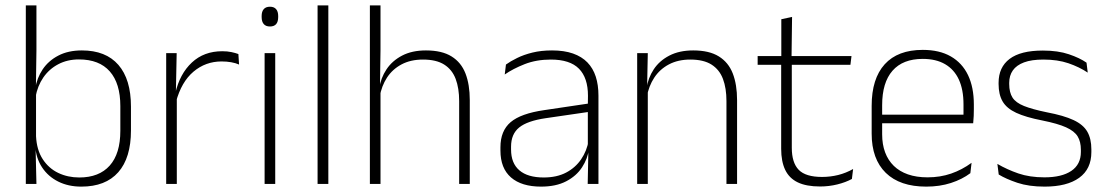

<svg xmlns="http://www.w3.org/2000/svg" viewBox="-20 -684 4119 714"><path d="M282.5 10Q234 10 196.5 -8.8Q159 -27.5 136.5 -61.5Q114 -95.5 111 -141H98L114 -177.5Q116.5 -126.5 138.8 -92.2Q161 -58 196.5 -41Q232 -24 275 -24Q348.5 -24 388 -68.2Q427.5 -112.5 427.5 -197.5V-289.5Q427.5 -374 388.2 -418.5Q349 -463 273.5 -463Q230.5 -463 196.8 -445.2Q163 -427.5 141.2 -396Q119.5 -364.5 112 -322.5L99.5 -354H111Q117 -393.5 138.5 -425.8Q160 -458 196.8 -477.2Q233.5 -496.5 284.5 -496.5Q373.5 -496.5 420.2 -442.8Q467 -389 467 -287.5V-199Q467 -97 419.8 -43.5Q372.5 10 282.5 10ZM115.5 0H76V-664H115.5V-497.5L113.5 -358.5L114 -347V-140L112.5 -126.5Z M634.5 -305 621.5 -334 632 -337.5Q648.5 -409.5 693.5 -451.5Q738.5 -493.5 806.5 -493.5Q826 -493.5 841 -490.2Q856 -487 866.5 -483L869 -444Q856.5 -449.5 840 -452.5Q823.5 -455.5 804 -455.5Q744.5 -455.5 699.5 -417.5Q654.5 -379.5 634.5 -305ZM637.5 0H598V-486.5H637L634 -338L637.5 -334.5Z M1003.5 0H964V-486.5H1003.5ZM984 -585.5Q968.5 -585.5 960.8 -594.5Q953 -603.5 953 -620.5V-624.5Q953 -641 960.8 -650Q968.5 -659 984 -659Q999 -659 1006.8 -650Q1014.5 -641 1014.5 -624.5V-620.5Q1014.5 -603 1006.8 -594.2Q999 -585.5 984 -585.5Z M1201 0H1161V-664H1201Z M1727 0H1687.5V-308Q1687.5 -356 1674.5 -390.5Q1661.5 -425 1632 -443.8Q1602.5 -462.5 1553 -462.5Q1507 -462.5 1473.2 -444.5Q1439.5 -426.5 1419.2 -395.5Q1399 -364.5 1392 -324L1378.5 -356H1390.5Q1396 -394 1417.2 -426Q1438.5 -458 1475.2 -477.2Q1512 -496.5 1564 -496.5Q1623.5 -496.5 1659.2 -474.2Q1695 -452 1711 -410.8Q1727 -369.5 1727 -311.5ZM1395 0H1355.5V-664H1395V-498.5L1393 -359L1395 -355Z M2205.5 0H2165.5L2168 -125L2166 -131.5V-290L2166.5 -328Q2166.5 -394.5 2133 -428.5Q2099.5 -462.5 2028.5 -462.5Q1974.5 -462.5 1931.2 -445.5Q1888 -428.5 1857 -407L1861.5 -444Q1878 -456 1902.8 -468.2Q1927.5 -480.5 1960 -488.5Q1992.5 -496.5 2033 -496.5Q2078 -496.5 2110.8 -485Q2143.5 -473.5 2164.5 -451.8Q2185.5 -430 2195.5 -399Q2205.5 -368 2205.5 -328.5ZM1992 10Q1919.5 10 1880.2 -24.2Q1841 -58.5 1841 -124V-136.5Q1841 -197.5 1879 -229.8Q1917 -262 2004 -274.5L2175.5 -300L2177.5 -269L2009.5 -244.5Q1941 -234.5 1910.8 -210Q1880.5 -185.5 1880.5 -138.5V-128Q1880.5 -77 1911.5 -50.5Q1942.5 -24 2002 -24Q2050.5 -24 2085.2 -42.2Q2120 -60.5 2141.2 -91.8Q2162.5 -123 2169 -162L2179.5 -131H2170.5Q2165.5 -94 2144.5 -61.8Q2123.5 -29.5 2085.5 -9.8Q2047.5 10 1992 10Z M2721 0H2681.5V-308Q2681.5 -356 2668.5 -390.5Q2655.5 -425 2626 -443.8Q2596.5 -462.5 2547 -462.5Q2501.5 -462.5 2467.5 -444.5Q2433.5 -426.5 2413 -395.2Q2392.5 -364 2385.5 -324L2374.5 -356H2384.5Q2390 -394 2411 -426Q2432 -458 2469 -477.2Q2506 -496.5 2558 -496.5Q2617.5 -496.5 2653.2 -474.2Q2689 -452 2705 -410.8Q2721 -369.5 2721 -311.5ZM2389 0H2349.5V-486.5H2389L2386.5 -362.5L2389 -361Z M3030 9.5Q2978.5 9.5 2946.8 -5.8Q2915 -21 2900 -52.2Q2885 -83.5 2885 -130.5V-459H2924.5V-134.5Q2924.5 -79 2950.2 -52.5Q2976 -26 3037 -26Q3067.5 -26 3096.8 -33.2Q3126 -40.5 3152.5 -55.5L3148 -18.5Q3125 -6 3093.8 1.8Q3062.5 9.5 3030 9.5ZM3142.5 -443H2797.5V-475.5H3146.5ZM2923.5 -469.5H2885.5V-612.5L2925.5 -621Z M3424.5 10Q3326.5 10 3274 -41.2Q3221.5 -92.5 3221.5 -187V-290.5Q3221.5 -391.5 3270 -445Q3318.5 -498.5 3411.5 -498.5Q3473.5 -498.5 3515.8 -474.2Q3558 -450 3579.8 -404.8Q3601.5 -359.5 3601.5 -295.5V-278Q3601.5 -265.5 3601 -252.8Q3600.5 -240 3599 -225.5H3562.5Q3563 -245.5 3563 -263.2Q3563 -281 3563 -296Q3563 -350.5 3545.8 -388Q3528.5 -425.5 3494.8 -445.2Q3461 -465 3411.5 -465Q3337.5 -465 3299 -421Q3260.5 -377 3260.5 -293V-245V-239V-184.5Q3260.5 -147 3271.5 -117.5Q3282.5 -88 3303.8 -67.2Q3325 -46.5 3356.5 -35.5Q3388 -24.5 3429.5 -24.5Q3476.5 -24.5 3517 -38.5Q3557.5 -52.5 3593 -78.5L3588.5 -40Q3558 -17 3516.2 -3.5Q3474.5 10 3424.5 10ZM3589 -225.5H3241.5V-257.5H3589Z M3864.5 10Q3806 10 3763.5 -4.2Q3721 -18.5 3694 -35L3689 -74.5Q3725 -53.5 3767 -39Q3809 -24.5 3864 -24.5Q3928.5 -24.5 3964 -48.5Q3999.5 -72.5 3999.5 -119V-127Q3999.5 -157 3987.5 -176.8Q3975.5 -196.5 3944.5 -210.5Q3913.5 -224.5 3856 -236Q3794.5 -248 3759 -264.5Q3723.5 -281 3708.5 -306.8Q3693.5 -332.5 3693.5 -371.5V-376Q3693.5 -434 3734.5 -465Q3775.5 -496 3858 -496Q3914.5 -496 3955 -482.2Q3995.5 -468.5 4020.5 -451L4025 -414Q3993.5 -435 3953.2 -448.8Q3913 -462.5 3860 -462.5Q3816 -462.5 3788 -452Q3760 -441.5 3746.5 -422.2Q3733 -403 3733 -376V-371.5Q3733 -340.5 3745.2 -321.2Q3757.5 -302 3788.2 -289.8Q3819 -277.5 3872.5 -266.5Q3936 -254.5 3972.2 -237.5Q4008.5 -220.5 4023.5 -194.2Q4038.5 -168 4038.5 -128.5V-118.5Q4038.5 -55.5 3993.2 -22.8Q3948 10 3864.5 10Z"/></svg>

Font: Anek Devanagari Medium ExtraLight
Style: Regular
Weight: 250
Version: Version 1.003